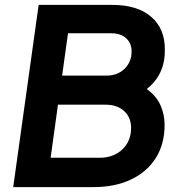

<svg xmlns="http://www.w3.org/2000/svg" viewBox="-20 -765 737 785"><path d="M34 0 138 -745H439Q542 -745 598.5 -696Q655 -647 654 -561Q655 -460 580 -401Q619 -373 636 -335Q653 -297 653 -255Q653 -176 617 -119Q581 -62 515.5 -31Q450 0 362 0ZM234 -456H416Q461 -456 489.5 -484Q518 -512 518 -555Q518 -589 495.5 -609Q473 -629 434 -629H258ZM187 -120H388Q444 -120 480 -154Q516 -188 516 -242Q516 -285 487.5 -311Q459 -337 411 -337H217Z"/></svg>

Font: Plus Jakarta Sans
Style: Bold Italic
Weight: 700
Italic angle: -8°
Designer: Gumpita Rahayu
Foundry: Tokotype
Version: Version 2.071; ttfautohint (v1.8.4.7-5d5b);gftools[0.9.29]